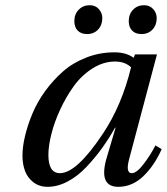

<svg xmlns="http://www.w3.org/2000/svg" viewBox="-20 -702 638 734"><path d="M472.2 -621.1Q472.2 -647.9 488.8 -665Q505.4 -682.1 530.8 -682.1Q552.2 -682.1 565.7 -667.2Q579.1 -652.3 579.1 -632.8Q579.1 -606.4 563 -589.1Q546.9 -571.8 521 -571.8Q497.6 -571.8 484.9 -585.2Q472.2 -598.6 472.2 -621.1ZM264.2 -621.1Q264.2 -647.9 281 -665Q297.9 -682.1 323.2 -682.1Q344.7 -682.1 357.9 -667.2Q371.1 -652.3 371.1 -632.8Q371.1 -606.4 355 -589.1Q338.9 -571.8 313 -571.8Q289.6 -571.8 276.9 -585.2Q264.2 -598.6 264.2 -621.1ZM65.9 -106.9Q65.9 -141.1 75.7 -182.1Q85.4 -223.1 104 -267.8Q122.6 -312.5 152.8 -354Q183.1 -395.5 220.7 -428.7Q258.3 -461.9 309.6 -481.9Q360.8 -502 418 -502Q461.9 -502 491.2 -481L496.1 -494.1H580.1L474.1 -95.2Q459 -40 483.9 -40Q502.4 -40 529.1 -75Q555.7 -109.9 574.2 -146L598.1 -131.8Q569.8 -68.4 527.6 -28.1Q485.4 12.2 432.1 12.2Q355 12.2 388.2 -100.1L421.9 -213.9H419.9Q395.5 -170.9 369.4 -134.8Q343.3 -98.6 310.1 -63.5Q276.9 -28.3 238.5 -8.1Q200.2 12.2 162.1 12.2Q129.9 12.2 107.4 -5.4Q85 -22.9 75.4 -49.1Q65.9 -75.2 65.9 -106.9ZM165 -109.9Q165 -40 209 -40Q273.4 -40 374 -191.9Q445.8 -299.8 481 -444.8Q457.5 -466.8 419.9 -466.8Q375 -466.8 333.3 -440.2Q291.5 -413.6 262 -372.6Q232.4 -331.5 210 -283Q187.5 -234.4 176.3 -189Q165 -143.6 165 -109.9Z"/></svg>

Font: Linguistics Pro
Style: Italic
Weight: 400
Italic angle: -12°
Designer: Stefan Peev, Context Ltd
Foundry: Stefan Peev, Context Ltd
Version: Version 001.000